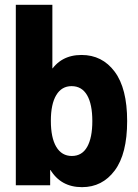

<svg xmlns="http://www.w3.org/2000/svg" viewBox="-20 -772 575 800"><path d="M45.9 0V-752H198.2V-487.3H216.3L189.9 -397.5V-112.3L209 -63.5H189V0ZM321.8 7.8Q232.4 7.8 188.5 -66.9Q144.5 -141.6 144.5 -270Q144.5 -397.9 188 -470.5Q231.4 -543 319.8 -543Q405.8 -543 457.8 -473.4Q509.8 -403.8 509.8 -267.6Q509.8 -130.9 458 -61.5Q406.2 7.8 321.8 7.8ZM279.3 -122.1Q321.8 -122.1 343.3 -160.2Q364.7 -198.2 364.7 -267.6Q364.7 -337.9 342.8 -375.5Q320.8 -413.1 278.3 -413.1Q236.8 -413.1 214.4 -375.7Q191.9 -338.4 191.9 -268.6Q191.9 -197.8 214.6 -159.9Q237.3 -122.1 279.3 -122.1Z"/></svg>

Font: Reddit Sans Condensed ExtraBold
Style: Regular
Weight: 800
Designer: Stephen Hutchings
Foundry: Reddit
Version: Version 1.014